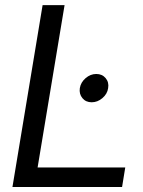

<svg xmlns="http://www.w3.org/2000/svg" viewBox="-20 -748 571 768"><path d="M29.8 0 150.4 -727.5H238.3L130.4 -78.1H481L468.3 0ZM346.7 -338.9Q323.2 -338.9 309.6 -355.5Q295.9 -372.1 299.3 -395.5Q303.2 -418.9 322.5 -435.5Q341.8 -452.1 365.2 -452.1Q388.7 -452.1 402.6 -435.5Q416.5 -418.9 412.6 -395.5Q409.2 -372.1 389.6 -355.5Q370.1 -338.9 346.7 -338.9Z"/></svg>

Font: Inter Display
Style: Italic
Weight: 400
Italic angle: -9.39999°
Designer: Rasmus Andersson
Foundry: rsms
Version: Version 4.000;git-a52131595